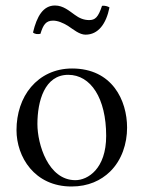

<svg xmlns="http://www.w3.org/2000/svg" viewBox="-20 -668 522 698"><path d="M304 -595C285 -595 268 -602 252 -614C232 -628 210 -648 180 -648C137 -648 114 -609 100 -550C106 -544 116 -543 127 -545C137 -578 147 -593 173 -593C190 -593 209 -585 227 -574C248 -560 269 -542 291 -542C337 -542 366 -581 378 -641C372 -645 362 -648 351 -647C337 -605 326 -595 304 -595ZM40 -195C40 -98 105 10 240 10C301 10 347 -12 380 -44C423 -86 442 -146 442 -204C442 -303 388 -419 242 -419C179 -419 128 -393 93 -352C58 -311 40 -255 40 -195ZM228 -396C310 -396 366 -311 366 -174C366 -54 299 -13 254 -13C155 -13 116 -144 116 -217C116 -300 142 -396 228 -396Z"/></svg>

Font: Libertinus Serif Display
Style: Regular
Weight: 400
Designer: Philipp H. Poll
Foundry: Khaled Hosny
Version: Version 6.1